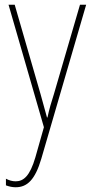

<svg xmlns="http://www.w3.org/2000/svg" viewBox="-20 -547 390 809"><path d="M16 -527 165 -11 129 116C106 195 79 217 46 217C32 217 18 213 5 206V234C19 239 31 242 46 242C95 242 128 210 154 122L343 -527H317L207 -150C196 -116 188 -89 180 -52H178C173 -71 169 -86 151 -150L42 -527Z"/></svg>

Font: Noto Sans Ethiopic Condensed Thin
Style: Regular
Weight: 100
Width: 3
Designer: Monotype Design Team
Foundry: Monotype Imaging Inc.
Version: Version 2.102